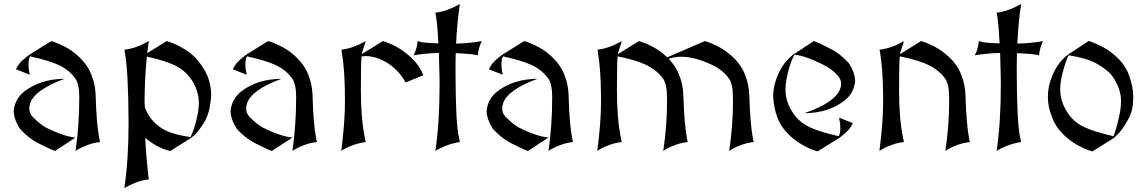

<svg xmlns="http://www.w3.org/2000/svg" viewBox="-20 -758 5758 964"><path d="M60.1 -410.2Q72.8 -439.5 103 -463.9L126 -482.4L237.3 -551.8Q265.1 -544.4 306.2 -523.4Q345.2 -503.4 379.4 -470.2Q422.4 -428.2 439.9 -379.9Q459 -333 460.4 -277.3Q463.9 -138.7 478.5 -62.5L482.4 -44.9Q449.2 -41 422.9 -31.2Q380.4 -15.6 359.4 0Q377.9 -131.8 377.9 -262.2Q377.9 -268.6 377.9 -275.4Q377.9 -331.1 360.4 -360.4Q329.6 -405.8 275.4 -431.2Q226.6 -454.1 130.9 -475.1Q123 -462.9 123 -432.6Q123 -413.6 129.4 -382.8ZM256.3 0Q228.5 -9.8 168 -41Q122.6 -64.5 80.1 -111.3Q48.8 -160.2 48.8 -201.7Q48.8 -202.6 48.8 -204.1Q56.2 -263.2 103.5 -299.8Q183.6 -361.3 304.2 -362.3Q155.3 -307.6 131.8 -240.2Q127 -226.1 127 -212.9Q127 -190.4 142.6 -172.9Q184.6 -130.4 213.4 -116.2Q301.8 -72.8 358.9 -67.4Z M707.5 -218.3Q731.9 -151.9 794.4 -112.3Q835 -85.9 936 -69.3L936.5 -69.8Q941.4 -79.1 948.7 -98.6Q956.1 -118.2 962.6 -142.3Q969.2 -166.5 973.9 -192.6Q978.5 -218.8 978.5 -241.2Q978.5 -266.1 971.2 -293.2Q963.9 -320.3 949 -345.9Q934.1 -371.6 910.9 -393.8Q887.7 -416 855.5 -431.2Q831.5 -442.4 797.1 -453.1Q762.7 -463.9 717.3 -474.1Q707 -374 705.6 -248ZM604.5 186Q615.2 112.3 620.4 30.8Q625.5 -50.8 625.5 -142.1Q625 -271 620.4 -358.4Q615.7 -445.8 607.4 -491.7L604.5 -508.3Q633.8 -511.7 663.6 -522.2Q693.4 -532.7 727.5 -551.8Q725.1 -537.1 723.1 -522Q721.2 -506.8 719.2 -491.2L816.9 -551.8Q831.5 -547.9 850.8 -539.8Q870.1 -531.7 889.9 -520.8Q909.7 -509.8 928 -496.8Q946.3 -483.9 959 -470.2Q978 -449.7 993.2 -428Q1008.3 -406.2 1019 -382.3Q1029.8 -358.4 1035.2 -332Q1040.5 -305.7 1040.5 -275.4Q1037.1 -243.2 1033 -220Q1028.8 -196.8 1021.2 -176.8Q1013.7 -156.7 1001.2 -137Q988.8 -117.2 968.3 -91.8Q963.4 -85.9 956.1 -79.6Q948.7 -73.2 939 -65.4L835.4 0Q812.5 -3.9 779.1 -19.8Q745.6 -35.6 709.5 -65.4Q711.4 -18.6 715.3 28.8Q719.2 76.2 724.6 126L727.5 141.1V142.6Q697.8 146 668.2 156.5Q638.7 167 604.5 186Z M1148.9 -410.2Q1161.6 -439.5 1191.9 -463.9L1214.8 -482.4L1326.2 -551.8Q1354 -544.4 1395 -523.4Q1434.1 -503.4 1468.3 -470.2Q1511.2 -428.2 1528.8 -379.9Q1547.9 -333 1549.3 -277.3Q1552.7 -138.7 1567.4 -62.5L1571.3 -44.9Q1538.1 -41 1511.7 -31.2Q1469.2 -15.6 1448.2 0Q1466.8 -131.8 1466.8 -262.2Q1466.8 -268.6 1466.8 -275.4Q1466.8 -331.1 1449.2 -360.4Q1418.5 -405.8 1364.3 -431.2Q1315.4 -454.1 1219.7 -475.1Q1211.9 -462.9 1211.9 -432.6Q1211.9 -413.6 1218.3 -382.8ZM1345.2 0Q1317.4 -9.8 1256.8 -41Q1211.4 -64.5 1168.9 -111.3Q1137.7 -160.2 1137.7 -201.7Q1137.7 -202.6 1137.7 -204.1Q1145 -263.2 1192.4 -299.8Q1272.5 -361.3 1393.1 -362.3Q1244.1 -307.6 1220.7 -240.2Q1215.8 -226.1 1215.8 -212.9Q1215.8 -190.4 1231.4 -172.9Q1273.4 -130.4 1302.2 -116.2Q1390.6 -72.8 1447.8 -67.4Z M1693.4 0Q1702.6 -73.7 1707.3 -134Q1711.9 -194.3 1711.9 -243.2Q1711.9 -282.7 1711.2 -317.1Q1710.4 -351.6 1708.5 -382.6Q1706.5 -413.6 1703.4 -442.4Q1700.2 -471.2 1695.8 -500.5L1693.4 -508.3Q1723.1 -511.7 1752.7 -522.2Q1782.2 -532.7 1813 -549.8L1816.4 -551.8Q1811.5 -537.6 1806.2 -520.8Q1800.8 -503.9 1795.4 -485.4L1902.3 -551.8Q1921.9 -546.4 1950.9 -533Q1980 -519.5 2009.8 -497.8Q2039.6 -476.1 2065.7 -446.5Q2091.8 -417 2105 -379.9L2016.6 -343.8Q1996.6 -380.4 1970.7 -405.5Q1944.8 -430.7 1917.5 -446.5Q1890.1 -462.4 1863.8 -469.5Q1837.4 -476.6 1816.4 -476.6Q1806.2 -476.6 1795.9 -475.1H1795.4Q1793.5 -457 1792.7 -417.7Q1792 -378.4 1792 -316.9V-299.8Q1792 -162.6 1812.5 -62.5L1816.4 -44.9Q1797.4 -42.5 1778.8 -37.6Q1760.3 -32.7 1743.9 -26.1Q1727.5 -19.5 1714.4 -12.7Q1701.2 -5.9 1693.4 0Z M2166 0Q2176.8 -73.7 2181.9 -155.3Q2187 -236.8 2187 -328.1Q2187 -343.8 2187 -356.9Q2187 -370.1 2186.5 -380.9L2183.6 -492.2Q2148.4 -491.2 2116.9 -488.3Q2085.4 -485.4 2056.2 -480Q2063 -490.7 2068.6 -509Q2074.2 -527.3 2077.1 -551.8L2085 -549.3Q2099.1 -544.9 2123 -543.2Q2147 -541.5 2181.2 -540Q2178.7 -585.4 2175.8 -619.6Q2172.9 -653.8 2168.9 -677.7L2166 -694.3Q2195.8 -697.8 2225.3 -708.3Q2254.9 -718.8 2289.1 -737.8Q2275.4 -650.9 2270 -539.1Q2307.1 -540 2339.1 -543.2Q2371.1 -546.4 2398.9 -551.8Q2382.8 -518.6 2378.9 -480L2371.1 -481.9Q2354.5 -485.8 2328.6 -487.5Q2302.7 -489.3 2268.1 -491.2Q2267.6 -469.2 2267.3 -447.3Q2267.1 -425.3 2267.1 -401.9V-384.8Q2267.6 -267.1 2271.5 -187Q2275.4 -106.9 2285.2 -62.5L2289.1 -44.9Q2271.5 -42.5 2252.9 -37.4Q2234.4 -32.2 2217.5 -25.6Q2200.7 -19 2187 -12.2Q2173.3 -5.4 2166 0Z M2434.6 -410.2Q2447.3 -439.5 2477.5 -463.9L2500.5 -482.4L2611.8 -551.8Q2639.6 -544.4 2680.7 -523.4Q2719.7 -503.4 2753.9 -470.2Q2796.9 -428.2 2814.5 -379.9Q2833.5 -333 2835 -277.3Q2838.4 -138.7 2853 -62.5L2856.9 -44.9Q2823.7 -41 2797.4 -31.2Q2754.9 -15.6 2733.9 0Q2752.4 -131.8 2752.4 -262.2Q2752.4 -268.6 2752.4 -275.4Q2752.4 -331.1 2734.9 -360.4Q2704.1 -405.8 2649.9 -431.2Q2601.1 -454.1 2505.4 -475.1Q2497.6 -462.9 2497.6 -432.6Q2497.6 -413.6 2503.9 -382.8ZM2630.9 0Q2603 -9.8 2542.5 -41Q2497.1 -64.5 2454.6 -111.3Q2423.3 -160.2 2423.3 -201.7Q2423.3 -202.6 2423.3 -204.1Q2430.7 -263.2 2478 -299.8Q2558.1 -361.3 2678.7 -362.3Q2529.8 -307.6 2506.3 -240.2Q2501.5 -226.1 2501.5 -212.9Q2501.5 -190.4 2517.1 -172.9Q2559.1 -130.4 2587.9 -116.2Q2676.3 -72.8 2733.4 -67.4Z M2979 0Q2997.6 -146.5 2997.6 -243.2Q2997.6 -291.5 2997.1 -295.9Q2996.1 -409.7 2981.4 -500.5L2979 -508.3Q3038.1 -515.1 3098.6 -549.8L3102.1 -551.8Q3092.3 -522.9 3081.1 -485.4L3188 -551.8Q3215.8 -544.4 3256.8 -523.4Q3295.4 -503.4 3330.1 -470.2L3519 -551.8Q3546.9 -544.4 3587.9 -523.4Q3626 -503.4 3661.1 -470.2Q3704.1 -429.2 3721.7 -379.9Q3740.7 -333 3742.2 -277.3Q3746.6 -135.3 3760.3 -62.5L3764.2 -44.9Q3731.4 -41 3704.6 -31.2Q3662.1 -15.6 3641.1 0Q3660.2 -127.9 3660.2 -247.6Q3659.7 -263.2 3659.7 -275.4Q3659.7 -331.5 3642.1 -360.4Q3612.3 -404.8 3557.1 -431.2Q3469.2 -473.1 3400.9 -473.1Q3366.7 -473.1 3337.4 -462.9Q3374.5 -424.3 3390.6 -379.9Q3409.7 -333 3411.1 -277.3Q3415.5 -135.3 3429.2 -62.5L3433.1 -44.9Q3400.4 -41 3373.5 -31.2Q3331.1 -15.6 3310.1 0Q3329.1 -127.9 3329.1 -247.6Q3328.6 -263.2 3328.6 -275.4Q3328.6 -331.5 3311 -360.4Q3281.7 -403.3 3226.1 -431.2Q3177.2 -455.6 3081.5 -475.1H3081.1Q3077.6 -439.5 3077.6 -316.9V-299.8Q3077.6 -162.6 3098.1 -62.5L3102.1 -44.9Q3068.8 -41 3042.5 -31.2Q3000 -15.6 2979 0Z M4085.4 2Q4056.6 -4.9 4016.1 -26.6Q3975.6 -48.3 3942.9 -79.6Q3899.9 -121.1 3882.8 -169.9Q3866.2 -210.4 3861.8 -272.5V-274.4Q3861.8 -326.7 3885.7 -382.3Q3903.8 -424.8 3934.1 -458Q3946.8 -471.7 3963.4 -484.4L4065.9 -551.8Q4091.8 -543 4154.3 -510.7Q4199.7 -487.3 4242.2 -440.4Q4273.4 -391.6 4273.4 -350.1Q4273.4 -349.1 4273.4 -347.7Q4266.1 -288.1 4218.8 -252Q4138.2 -190.4 4018.1 -189.5Q4169.4 -241.2 4197.3 -309.1Q4203.1 -323.2 4203.1 -336.9Q4203.1 -337.4 4203.1 -337.9Q4203.1 -338.4 4203.1 -338.9Q4203.1 -359.4 4186 -378.9Q4159.2 -410.6 4108.9 -435.5Q4022.9 -478 3969.2 -483.4Q3950.7 -453.1 3935.5 -391.6Q3923.8 -343.8 3923.8 -308.6Q3923.8 -292 3926.3 -276.9Q3933.1 -233.4 3962.4 -189.5Q3992.7 -144.5 4046.9 -118.7Q4093.8 -96.2 4190.9 -74.2L4191.4 -74.7Q4199.2 -86.9 4199.2 -117.2Q4199.2 -136.2 4192.9 -167L4262.2 -139.6Q4249 -109.9 4219.2 -85.9Q4196.8 -67.9 4196.8 -67.4Z M4395.5 0Q4414.1 -146.5 4414.1 -243.2Q4414.1 -291.5 4413.6 -295.9Q4412.6 -409.7 4397.9 -500.5L4395.5 -508.3Q4454.6 -515.1 4515.1 -549.8L4518.6 -551.8Q4508.8 -522.9 4497.6 -485.4L4604.5 -551.8Q4632.3 -544.4 4673.3 -523.4Q4711.4 -503.4 4746.6 -470.2Q4789.6 -429.2 4807.1 -379.9Q4826.2 -333 4827.6 -277.3Q4832 -135.3 4845.7 -62.5L4849.6 -44.9Q4816.9 -41 4790 -31.2Q4747.6 -15.6 4726.6 0Q4745.6 -127.9 4745.6 -247.6Q4745.1 -263.2 4745.1 -275.4Q4745.1 -331.5 4727.5 -360.4Q4698.2 -403.3 4642.6 -431.2Q4593.8 -455.6 4498 -475.1H4497.6Q4494.1 -439.5 4494.1 -316.9V-299.8Q4494.1 -162.6 4514.6 -62.5L4518.6 -44.9Q4485.4 -41 4459 -31.2Q4416.5 -15.6 4395.5 0Z M4983.9 0Q4994.6 -73.7 4999.8 -155.3Q5004.9 -236.8 5004.9 -328.1Q5004.9 -343.8 5004.9 -356.9Q5004.9 -370.1 5004.4 -380.9L5001.5 -492.2Q4966.3 -491.2 4934.8 -488.3Q4903.3 -485.4 4874 -480Q4880.9 -490.7 4886.5 -509Q4892.1 -527.3 4895 -551.8L4902.8 -549.3Q4917 -544.9 4940.9 -543.2Q4964.8 -541.5 4999 -540Q4996.6 -585.4 4993.7 -619.6Q4990.7 -653.8 4986.8 -677.7L4983.9 -694.3Q5013.7 -697.8 5043.2 -708.3Q5072.8 -718.8 5106.9 -737.8Q5093.3 -650.9 5087.9 -539.1Q5125 -540 5157 -543.2Q5189 -546.4 5216.8 -551.8Q5200.7 -518.6 5196.8 -480L5189 -481.9Q5172.4 -485.8 5146.5 -487.5Q5120.6 -489.3 5085.9 -491.2Q5085.4 -469.2 5085.2 -447.3Q5085 -425.3 5085 -401.9V-384.8Q5085.4 -267.1 5089.4 -187Q5093.3 -106.9 5103 -62.5L5106.9 -44.9Q5089.4 -42.5 5070.8 -37.4Q5052.2 -32.2 5035.4 -25.6Q5018.6 -19 5004.9 -12.2Q4991.2 -5.4 4983.9 0Z M5345.7 -480.5 5345.2 -480Q5331.1 -453.6 5314.9 -391.6Q5303.2 -347.2 5303.2 -308.6Q5303.2 -293.5 5305.7 -276.9Q5312 -233.9 5341.8 -189.5Q5372.6 -143.1 5426.3 -118.7Q5476.6 -95.7 5570.3 -74.2L5570.8 -74.7Q5582.5 -101.1 5598.6 -171.4Q5608.4 -213.9 5608.4 -248.5Q5608.4 -267.1 5606 -281.2Q5598.6 -324.2 5569.8 -368.7Q5546.4 -404.8 5485.4 -439Q5437.5 -465.8 5345.7 -480.5ZM5464.8 2Q5435.5 -5.4 5395.5 -26.4Q5356 -47.4 5322.3 -79.6Q5279.3 -121.1 5262.2 -169.9Q5241.2 -219.7 5241.2 -272.5Q5241.2 -273.9 5241.2 -274.4Q5241.2 -326.7 5265.1 -382.3Q5284.2 -426.8 5313.5 -458Q5327.1 -472.7 5342.8 -484.4L5446.3 -552.2Q5470.2 -545.9 5516.1 -522.5Q5550.3 -504.9 5588.9 -469.7Q5632.3 -427.7 5649.9 -376.5Q5669.4 -321.8 5669.9 -274.9V-272.9Q5669.9 -205.6 5648.4 -166Q5615.2 -105 5592.8 -85Q5580.6 -74.2 5576.2 -67.4Z"/></svg>

Font: MedievalSharp
Style: Regular
Weight: 500
Version: Version 1.0